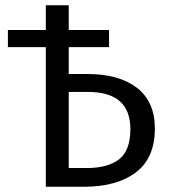

<svg xmlns="http://www.w3.org/2000/svg" viewBox="-20 -709 640 729"><path d="M312 -428Q432 -428 500 -375.5Q568 -323 568 -221Q568 -109 496 -54.5Q424 0 300 0H154V-530H10V-595H154V-689H241V-595H394V-530H241V-428ZM310 -71Q389 -71 432 -104Q475 -137 475 -219Q475 -360 314 -360H241V-71Z"/></svg>

Font: Fira Mono
Style: Regular
Weight: 400
Designer: Carrois Corporate & Edenspiekermann AG
Foundry: Carrois Corporate GbR & Edenspiekermann AG
Version: Version 3.206;PS 003.206;hotconv 1.0.70;makeotf.lib2.5.58329